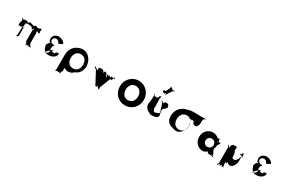

<svg xmlns="http://www.w3.org/2000/svg" viewBox="187 -2883 7269 4907"><g transform="rotate(30 3821.5 -430.0)"><path d="M392 -562C420 -562 514 -561 514 -507C532 -453 563 -569 572 -524C572 -470 570 -580 570 -526C570 -462 552 -540 552 -469V-168C552 -114 579 -163 579 -109C583 -46 584 -135 580 -75C580 -21 582 -127 582 -73C582 -25 614 -141 614 -86C614 -32 660 -140 660 -86C687 -32 725 -127 741 -62C741 -8 742 -119 742 -65C726 -23 700 -159 690 -130C690 -76 672 -222 672 -168V-473C672 -435 656 -570 656 -523C656 -469 654 -576 654 -522C654 -459 689 -560 705 -506C721 -452 754 -552 754 -489C754 -435 755 -544 755 -490C755 -443 738 -577 738 -539V-579C738 -541 755 -675 755 -628C755 -574 754 -683 754 -629C754 -566 721 -666 705 -612C705 -558 672 -666 672 -612C672 -558 552 -666 552 -612C552 -558 382 -666 382 -612C382 -558 262 -666 262 -612C262 -558 228 -666 228 -612C212 -558 185 -675 176 -630C176 -576 174 -682 174 -628C174 -564 192 -646 192 -576V-541C192 -471 174 -554 174 -490C174 -436 176 -431 182 -417C197 -412 224 -421 260 -421C296 -421 324 -429 327 -452C321 -466 319 -471 319 -525C310 -569 303 -542 314 -526C325 -526 324 -179 324 -196C324 -195 314 -166 294 -156H265C274 -166 255 -176 272 -176C286 -175 283 -165 292 -156C280 -156 282 -158 282 -141C273 -133 262 -160 274 -178C285 -178 286 -522 286 -454C286 -403 278 -432 288 -441C308 -441 306 -441 306 -509C306 -569 346 -562 392 -562Z M1289 -523C1298 -503 1287 -506 1295 -510C1310 -518 1279 -507 1294 -514C1317 -525 1314 -522 1340 -534C1355 -542 1389 -558 1404 -565C1419 -573 1362 -674 1230 -681C1145 -689 1042 -610 1057 -528C1072 -500 1054 -456 1090 -442C1110 -444 1094 -423 1115 -429C1130 -437 1099 -419 1114 -426C1123 -434 1089 -419 1089 -419C1072 -401 1027 -351 1037 -308C1057 -216 1104 -129 1232 -136C1406 -144 1447 -270 1435 -292C1430 -312 1420 -309 1402 -306C1368 -306 1343 -282 1343 -252C1335 -248 1312 -256 1306 -255C1314 -239 1229 -284 1218 -265C1214 -258 1206 -170 1126 -161C1082 -127 1081 -125 1115 -172C1146 -215 1192 -260 1244 -271C1272 -289 1277 -290 1261 -298C1245 -306 1247 -305 1240 -292C1236 -286 1226 -278 1213 -278C1199 -279 1189 -293 1189 -309C1189 -324 1200 -394 1214 -394C1216 -401 1221 -412 1225 -415C1227 -415 1229 -412 1229 -425C1226 -435 1215 -433 1204 -433H1187C1144 -433 1103 -470 1103 -521C1103 -566 1144 -599 1189 -599C1265 -599 1285 -531 1289 -523Z M1753 -364C1753 -468 1811 -573 1934 -573C2059 -573 2115 -468 2115 -364C2115 -259 2062 -155 1934 -155C1804 -155 1753 -259 1753 -364ZM1581 -362V70C1581 88 1572 115 1563 125V126C1573 117 1601 107 1619 107H1672C1690 107 1719 117 1729 126V125C1720 115 1709 164 1709 146C1709 220 1710 52 1731 52C1752 39 1743 21 1743 -24C1743 -62 1739 -59 1761 -53C1774 -43 1799 -30 1819 -25C1904 -9 1980 -40 2022 -91C2174 -142 2236 -298 2199 -455C2163 -606 2032 -730 1872 -701C1678 -666 1581 -517 1581 -362Z M2570 -513C2544 -513 2475 -511 2509 -449C2506 -387 2390 -526 2401 -478C2434 -416 2359 -534 2398 -475C2449 -396 2425 -488 2475 -394C2508 -332 2607 -146 2641 -84C2678 -15 2612 -121 2644 -55C2675 8 2613 -116 2647 -54C2683 4 2636 -128 2674 -64C2710 -4 2682 -124 2719 -64C2757 0 2710 -121 2746 -54C2779 8 2715 -117 2749 -55C2779 3 2718 -142 2752 -84C2788 -24 2885 -456 2919 -394C2969 -363 2938 -524 2995 -475C3028 -413 2959 -540 2993 -478C3004 -401 2887 -511 2885 -449C2918 -387 2790 -513 2819 -449C2846 -389 2753 -519 2781 -464C2814 -402 2745 -524 2779 -462C2817 -393 2749 -493 2783 -421C2812 -357 2711 -349 2745 -287C2760 -160 2679 -193 2722 -84C2748 -19 2761 -20 2775 -20C2787 -70 2767 -158 2774 -282C2807 -344 2745 -490 2719 -490C2690 -498 2688 -517 2680 -480C2668 -437 2667 -439 2646 -481C2627 -520 2604 -513 2570 -513Z M3203 -364C3203 -159 3349 0 3556 0C3758 0 3909 -159 3909 -364C3909 -569 3751 -727 3556 -727C3363 -727 3203 -569 3203 -364ZM3375 -364C3375 -468 3433 -573 3556 -573C3681 -573 3737 -468 3737 -364C3737 -259 3684 -155 3556 -155C3426 -155 3375 -259 3375 -364Z M4267 -768C4277 -762 4280 -761 4300 -788C4332 -808 4311 -734 4333 -750C4353 -777 4315 -723 4335 -750C4352 -788 4321 -760 4349 -800C4369 -827 4403 -878 4423 -905C4455 -950 4446 -915 4481 -946C4501 -973 4461 -922 4481 -949C4485 -973 4410 -923 4411 -960C4431 -987 4366 -945 4386 -972C4389 -1008 4328 -977 4343 -1017C4363 -1044 4320 -989 4340 -1016C4365 -1030 4323 -944 4335 -955C4355 -982 4261 -812 4281 -839C4295 -852 4275 -834 4248 -838C4232 -846 4232 -843 4218 -813C4216 -786 4243 -782 4267 -768ZM4445 -588C4426 -588 4386 -587 4397 -553C4380 -519 4318 -601 4312 -579C4323 -545 4298 -610 4309 -576C4337 -529 4341 -564 4361 -504C4372 -470 4404 -379 4415 -345C4454 -229 4377 -265 4329 -231C4282 -197 4233 -290 4244 -345C4255 -311 4233 -645 4244 -611C4255 -595 4243 -690 4264 -666C4275 -632 4250 -702 4261 -668C4263 -625 4213 -682 4207 -648C4218 -614 4190 -604 4170 -584C4146 -578 4109 -586 4089 -595C4069 -595 4059 -601 4059 -631C4069 -621 4079 -645 4079 -627C4079 -676 4078 -376 4059 -376C4039 -246 4110 -178 4244 -123C4378 -123 4484 -140 4449 -263C4449 -219 4411 -414 4455 -414C4475 -425 4497 -452 4515 -470C4552 -502 4525 -522 4514 -562C4497 -595 4477 -588 4445 -588Z M4880 -364C4880 -468 4938 -573 5061 -573C5185 -573 5241 -468 5241 -364C5241 -259 5189 -155 5061 -155C4930 -155 4880 -259 4880 -364ZM4999 -701C4838 -685 4707 -543 4707 -364C4707 -159 4821 -129 4973 -91C5127 -52 5237 -236 5237 -364C5237 -368 5222 -495 5196 -511C5188 -474 5169 -570 5159 -550C5159 -499 5158 -573 5158 -547C5158 -489 5192 -563 5208 -539C5208 -488 5251 -568 5251 -542C5261 -492 5285 -563 5285 -531C5285 -480 5324 -442 5376 -442C5421 -442 5459 -509 5461 -569C5461 -580 5465 -612 5462 -622C5459 -674 5477 -705 5509 -717C5525 -718 5524 -721 5528 -736C5517 -740 5479 -727 5400 -727C5346 -727 5045 -748 4999 -701Z M5603 -256C5603 -106 5708 15 5858 15C5912 15 5905 -1 5971 -26C5987 -32 5947 -45 5985 -52C5994 -45 5955 -31 5999 -24C6008 -24 5975 -8 6013 -8C6025 -5 5984 1 6021 4H6103C6140 4 6134 17 6189 30C6198 30 6153 27 6191 27C6183 15 6111 -19 6139 -46C6148 -46 6056 -178 6094 -178C6102 -180 6051 -192 6087 -192C6096 -192 6049 -188 6087 -188C6097 -188 6056 -200 6094 -202C6103 -202 6101 -332 6139 -332C6157 -359 6136 -392 6191 -404C6200 -404 6151 -407 6189 -407C6181 -394 6094 -382 6103 -382C6103 -382 6055 -383 6062 -386C6078 -395 6066 -402 6071 -398C6077 -391 6075 -389 6097 -389C6120 -387 6114 -378 6101 -406C6090 -437 6080 -428 6088 -460C6095 -484 6083 -471 6063 -464C6041 -464 6043 -464 6037 -458C6030 -460 6018 -477 5990 -491C5954 -515 5910 -528 5858 -528C5708 -528 5603 -406 5603 -256ZM5791 -256C5791 -327 5844 -377 5911 -377C5977 -377 6030 -327 6030 -256C6030 -186 5980 -136 5911 -136C5839 -136 5791 -186 5791 -256Z M6495 -513C6473 -513 6415 -511 6415 -426C6397 -341 6359 -522 6359 -445C6359 -360 6357 -529 6357 -444C6357 -348 6377 -491 6377 -388V63C6377 166 6357 22 6357 118C6357 203 6359 35 6359 120C6359 197 6414 13 6414 100C6414 185 6472 15 6472 100C6489 185 6527 26 6527 120C6527 205 6529 33 6529 118C6529 195 6510 -4 6510 63V-41C6513 47 6510 -119 6522 -34C6535 55 6562 -115 6586 -30C6730 55 6795 -166 6795 -210V-388C6795 -321 6815 -520 6815 -444C6815 -359 6812 -357 6834 -357C6846 -348 6818 -338 6801 -360C6801 -382 6743 -383 6755 -382C6741 -382 6718 -391 6714 -400C6762 -400 6781 -416 6781 -459C6791 -449 6801 -458 6801 -440C6801 -475 6801 -330 6779 -330C6757 -254 6737 -224 6681 -194C6625 -194 6605 -193 6605 -269C6605 -244 6598 -380 6580 -380C6562 -398 6562 -435 6572 -470V-502C6563 -523 6534 -513 6495 -513Z M7421 -523C7430 -503 7419 -506 7427 -510C7442 -518 7411 -507 7426 -514C7449 -525 7446 -522 7472 -534C7487 -542 7521 -558 7536 -565C7551 -573 7494 -674 7362 -681C7277 -689 7174 -610 7189 -528C7204 -500 7186 -456 7222 -442C7242 -444 7226 -423 7247 -429C7262 -437 7231 -419 7246 -426C7255 -434 7221 -419 7221 -419C7204 -401 7159 -351 7169 -308C7189 -216 7236 -129 7364 -136C7538 -144 7579 -270 7567 -292C7562 -312 7552 -309 7534 -306C7500 -306 7475 -282 7475 -252C7467 -248 7444 -256 7438 -255C7446 -239 7361 -284 7350 -265C7346 -258 7338 -170 7258 -161C7214 -127 7213 -125 7247 -172C7278 -215 7324 -260 7376 -271C7404 -289 7409 -290 7393 -298C7377 -306 7379 -305 7372 -292C7368 -286 7358 -278 7345 -278C7331 -279 7321 -293 7321 -309C7321 -324 7332 -394 7346 -394C7348 -401 7353 -412 7357 -415C7359 -415 7361 -412 7361 -425C7358 -435 7347 -433 7336 -433H7319C7276 -433 7235 -470 7235 -521C7235 -566 7276 -599 7321 -599C7397 -599 7417 -531 7421 -523Z"/></g></svg>

Font: Hussar Przerywany
Style: Regular
Weight: 400
Foundry: Cannot Into Space Fonts
Version: Version 0.982